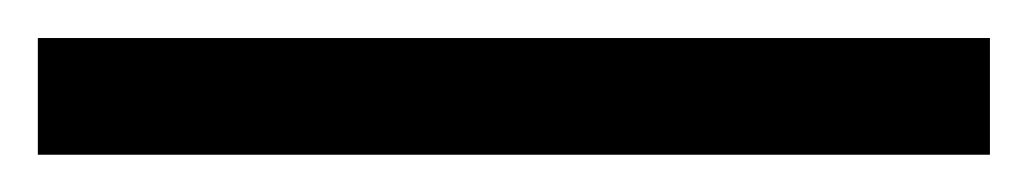

<svg xmlns="http://www.w3.org/2000/svg" viewBox="-23 -842 546 102"><path d="M502.9 -759.8H-2.9V-821.8H502.9Z"/></svg>

Font: Samim FD
Style: FD
Weight: 400
Foundry: DejaVu fonts team - Redesigned by Saber Rastikerdar
Version: Version 4.00 December 17, 2020